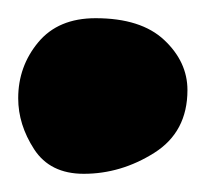

<svg xmlns="http://www.w3.org/2000/svg" viewBox="-31 -484 235 211"><path d="M61 -293Q24 -293 6.5 -320Q-11 -347 -11 -376Q-11 -411 11 -437.5Q33 -464 74 -464Q124 -464 149.5 -440Q175 -416 175 -385Q175 -339 138.5 -316Q102 -293 61 -293Z"/></svg>

Font: Bangerz
Style: Regular
Weight: 400
Designer: vernon adams
Foundry: Vernon Adams
Version: Version 2.10;February 7, 2025;FontCreator 13.0.0.2683 64-bit